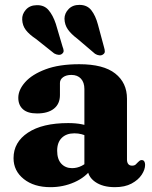

<svg xmlns="http://www.w3.org/2000/svg" viewBox="-20 -754 622 787"><path d="M338.7 -66.3V-77.3L325.9 -78.7V-389.1Q325.9 -416.2 311.8 -431.5Q297.7 -446.9 272.7 -446.9Q251.4 -446.9 238.5 -437.5Q225.7 -428.1 225.7 -413.8V-364.4Q225.7 -328.3 201.2 -308.7Q176.8 -289 131.8 -289Q93.3 -289 74.2 -306.1Q55 -323.1 55 -353.2Q55 -385.5 83.1 -417.2Q111.1 -448.9 166.6 -469.8Q222.1 -490.8 305 -490.8Q404.1 -490.8 452.3 -452.7Q500.5 -414.7 500.5 -349.5V-100Q500.5 -88.3 505.7 -81.6Q511 -75 521.3 -75Q531.1 -75 536.4 -79.9Q541.7 -84.8 546 -89.6Q549.2 -93 552.6 -95.4Q556 -97.9 560.7 -97.9Q568.1 -97.9 571.4 -92.4Q574.8 -87 574.8 -78.5Q574.8 -59 560.8 -37.7Q546.9 -16.5 519.3 -1.6Q491.8 13.2 451 13.2Q400.8 13.2 369.8 -8.7Q338.7 -30.7 338.7 -66.3ZM35.5 -105.7Q35.5 -171.2 94.6 -210.3Q153.6 -249.5 259.7 -249.5Q290.7 -249.5 314.8 -244.7Q339 -240 355.6 -231.7L341.6 -193.5Q327.7 -200.4 314.2 -203.9Q300.8 -207.5 284.9 -207.5Q252 -207.5 233.1 -188.8Q214.3 -170.1 214.3 -136.1Q214.3 -101.4 231.2 -83.1Q248.2 -64.8 275.4 -64.8Q296.2 -64.8 315 -74.4Q333.9 -84 345.7 -99.4L357.2 -64.8Q331.3 -27.6 285.2 -7.2Q239.1 13.2 187 13.2Q119.2 13.2 77.4 -20.2Q35.5 -53.7 35.5 -105.7ZM208.8 -656.2 236.6 -562.2Q240.2 -553.8 240.8 -546.5Q241.5 -539.3 234.6 -533.7Q228.9 -528.5 219.6 -529.3Q210.4 -530.2 201.9 -535.1L127.8 -594.1Q100.2 -612.4 86.1 -630.7Q72 -649 71 -673.7Q69.8 -695.7 85.8 -713.9Q101.7 -732.2 129.9 -732.8Q161 -733.8 178.9 -712.8Q196.9 -691.9 208.8 -656.2ZM381.4 -653.4 406.7 -559.4Q409.6 -550.2 409.6 -542.9Q409.7 -535.7 402.4 -530.9Q396.3 -526.1 387 -527.1Q377.8 -528.2 369.6 -533.5L297 -595.3Q271.1 -614.8 258 -633.7Q244.9 -652.6 244.3 -677.3Q244.4 -699.3 261.1 -716.7Q277.8 -734.2 306 -734Q337.5 -733.8 354.5 -711.8Q371.6 -689.9 381.4 -653.4Z"/></svg>

Font: Fraunces
Style: Regular
Weight: 900
Version: Version 1.000;[b76b70a41]